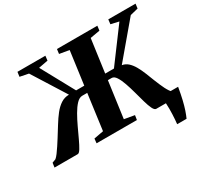

<svg xmlns="http://www.w3.org/2000/svg" viewBox="-208 -987 1478 1406"><g transform="rotate(-30 531.0 -284.5)"><path d="M911 174Q913 157.5 914.5 137Q916 116.5 917 93.5Q918 70.5 918 46.8Q918 23 916.5 0L884.5 -60H1054Q1044 -1.5 1033.8 41.8Q1023.5 85 1012.8 116.8Q1002 148.5 990.5 174ZM-25.5 0 -20 -38 10.5 -49.5Q23 -60 37.5 -79.5Q52 -99 68.5 -124Q85 -149 102 -176Q129 -218.5 154.2 -259.8Q179.5 -301 206.2 -335Q233 -369 264 -389.2Q295 -409.5 333 -409.5L157 -689.5L84.5 -704L90 -743H326L321.5 -704L242 -689L394 -410.5H463L501 -690L419 -704L424 -743H765.5L760.5 -704L678.5 -689.5L640 -410.5H714L921 -689L853.5 -704.5L858 -743H1088.5L1083.5 -704.5L1016.5 -688L776 -403Q805.5 -398.5 827.5 -378Q849.5 -357.5 866.5 -327.2Q883.5 -297 897.8 -261.2Q912 -225.5 926 -189.5Q935.5 -166 944.8 -144Q954 -122 963.5 -103.5Q973 -85 982.5 -71Q992 -57 1001.5 -49.5L1042.5 -38L1038.5 0H835Q820.5 0 808 -25.8Q795.5 -51.5 783.8 -92.8Q772 -134 759.8 -179.8Q747.5 -225.5 733.2 -266.5Q719 -307.5 702.2 -333.2Q685.5 -359 664.5 -359H633L591 -53L677 -38L671 0H330L334 -38L415 -53L455.5 -354H413.5Q388.5 -354 364.2 -328.5Q340 -303 317 -262.8Q294 -222.5 272.8 -177.2Q251.5 -132 232.8 -91.5Q214 -51 198.5 -25.5Q183 0 171 0Z"/></g></svg>

Font: Merriweather 72pt Black
Style: Italic
Weight: 900
Italic angle: -7.8°
Version: Version 2.101